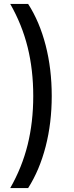

<svg xmlns="http://www.w3.org/2000/svg" viewBox="-20 -762 378 976"><path d="M32 194Q92 89 120.5 -26Q149 -141 149 -274Q149 -407 120.5 -522Q92 -637 32 -742H123Q181 -652 212 -532Q243 -412 243 -274Q243 -137 212 -17Q181 103 123 194Z"/></svg>

Font: APTA Sans Medium
Style: Bold
Weight: 500
Version: Version 7.200